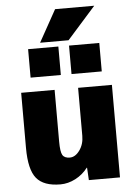

<svg xmlns="http://www.w3.org/2000/svg" viewBox="-63 -1017 757 1075"><g transform="rotate(-5 315.5 -480.0)"><path d="M348 -600V-760H518V-600ZM118 -600V-760H288V-600ZM348 -790H188L288 -970H508ZM387 -70Q359 -33 317.5 -11.5Q276 10 233 10Q139 10 98.5 -39Q58 -88 58 -210V-520H246V-230Q246 -172 257 -153.5Q268 -135 298 -135Q329 -135 353.5 -169Q378 -203 378 -250V-520H568V0H393L389 -70Z"/></g></svg>

Font: M PLUS 1p Black
Style: Regular
Weight: 900
Version: Version 1.061